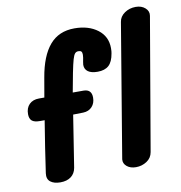

<svg xmlns="http://www.w3.org/2000/svg" viewBox="-86 -872 896 952"><g transform="rotate(-10 361.5 -396.0)"><path d="M504 -612Q504 -595 502 -586Q495 -544 475 -526Q455 -508 419 -508Q387 -508 370.5 -520Q354 -532 354 -554Q354 -559 356 -569Q361 -592 361 -604Q361 -615 357 -620Q353 -625 342 -625Q331 -625 324.5 -617.5Q318 -610 312 -589.5Q306 -569 297 -524L279 -428H333Q374 -428 374 -386Q374 -358 357.5 -340Q341 -322 313 -321L262 -320Q258 -297 243 -199L221 -59Q216 -31 195.5 -15.5Q175 0 142 0Q110 0 92 -14Q74 -28 78 -57Q96 -183 118 -317H94Q66 -317 54 -327.5Q42 -338 42 -361Q42 -392 60 -410Q78 -428 109 -428H136L153 -526Q171 -632 217 -686Q263 -740 342 -740Q413 -740 458.5 -705.5Q504 -671 504 -612ZM463 -59 575 -731Q579 -758 603.5 -775Q628 -792 660 -792Q689 -792 707.5 -775.5Q726 -759 722 -736L608 -70Q603 -41 578.5 -25Q554 -9 524 -9Q496 -9 478.5 -23.5Q461 -38 463 -59Z"/></g></svg>

Font: Mali
Style: Bold Italic
Weight: 700
Italic angle: -10°
Version: Version 1.000; ttfautohint (v1.6)